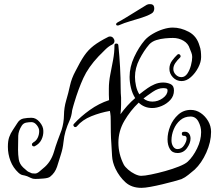

<svg xmlns="http://www.w3.org/2000/svg" viewBox="-20 -839 1073 926"><path d="M662 67Q615 67 585.5 40.5Q556 14 537 -25Q522 -57 520.5 -86.5Q519 -116 517 -147Q515 -171 514.5 -201Q514 -231 514 -256.5Q514 -282 512 -292L510 -304Q464 -296 420.5 -278.5Q377 -261 351 -230Q348 -226 343 -226Q338 -226 335 -231.5Q332 -237 337 -242Q369 -277 413 -308.5Q457 -340 506 -356Q505 -369 505 -382.5Q505 -396 505 -412Q505 -445 512 -480Q519 -515 525.5 -550.5Q532 -586 532 -619V-620Q532 -629 541 -629Q551 -629 551 -619Q556 -570 559 -516Q562 -462 562 -412Q562 -400 562.5 -389.5Q563 -379 564 -368Q564 -356 564 -334.5Q564 -313 561 -288Q576 -309 594 -329Q612 -349 632 -366Q618 -388 611.5 -415.5Q605 -443 605 -468Q605 -516 627 -563.5Q649 -611 678 -645Q693 -662 717 -676Q741 -690 766.5 -698Q792 -706 813 -706Q852 -706 890.5 -685.5Q929 -665 942 -619Q947 -606 948.5 -592Q950 -578 950 -564Q950 -540 936 -513Q922 -486 900.5 -467Q879 -448 856 -448Q831 -448 814 -466Q797 -484 797 -507Q797 -529 810 -546.5Q823 -564 835 -575Q838 -578 841 -578Q847 -578 850 -572Q853 -566 848 -561Q835 -549 825.5 -535Q816 -521 816 -506Q816 -491 827.5 -479Q839 -467 855 -467Q872 -467 883.5 -484Q895 -501 901 -524Q907 -547 907 -564Q907 -575 903 -585Q899 -595 895 -605Q888 -629 865 -642.5Q842 -656 814 -656Q798 -656 776 -654Q754 -652 733.5 -645.5Q713 -639 700 -625Q674 -595 652.5 -553Q631 -511 631 -468Q631 -447 636 -424.5Q641 -402 652 -384Q662 -392 672 -399.5Q682 -407 692 -414Q706 -424 725.5 -432.5Q745 -441 767 -441Q786 -441 802.5 -433.5Q819 -426 819 -403Q819 -376 801.5 -357Q784 -338 760 -328Q736 -318 715 -318Q694 -318 677.5 -325Q661 -332 649 -344Q609 -306 580 -256.5Q551 -207 551 -151Q551 -96 577 -45Q583 -34 598 -21Q613 -8 630.5 0.5Q648 9 661 9Q677 9 709 2.5Q741 -4 777 -14Q813 -24 843 -36Q873 -48 885 -59Q911 -83 930.5 -123Q950 -163 950 -202Q950 -228 937 -252.5Q924 -277 899 -277Q870 -277 849.5 -259.5Q829 -242 818 -215.5Q807 -189 807 -162Q807 -145 815 -132.5Q823 -120 836 -120Q856 -120 868 -138.5Q880 -157 880 -171Q880 -184 868 -184H866Q857 -184 857 -194Q857 -202 864 -203Q882 -206 890.5 -196Q899 -186 899 -171Q899 -149 882 -125Q865 -101 836 -101Q811 -101 799.5 -120Q788 -139 788 -167Q788 -198 801 -230.5Q814 -263 839.5 -286Q865 -309 900 -309Q926 -309 948 -294Q970 -279 984 -255Q998 -231 998 -203Q998 -154 975 -103Q952 -52 919 -21Q903 -8 888 4.5Q873 17 855 25Q843 29 817.5 36Q792 43 762.5 50Q733 57 706 62Q679 67 662 67ZM150 24Q138 24 129.5 19.5Q121 15 111 11Q99 7 89.5 5.5Q80 4 69 -6Q43 -30 30.5 -63Q18 -96 18 -131Q18 -160 24.5 -178Q31 -196 41.5 -211.5Q52 -227 64 -246Q75 -264 93.5 -267.5Q112 -271 132 -271Q154 -271 171.5 -250Q189 -229 189 -208Q190 -186 180 -165.5Q170 -145 148 -134Q147 -133 144 -133Q134 -133 134 -143Q134 -148 140 -151V-152Q154 -159 161.5 -174Q169 -189 169 -207Q169 -221 157.5 -235.5Q146 -250 132 -250Q119 -250 106 -247.5Q93 -245 85 -233Q69 -208 68 -184.5Q67 -161 67 -117Q67 -93 70.5 -70.5Q74 -48 92 -31Q103 -22 107.5 -17.5Q112 -13 117 -10.5Q122 -8 134 -3Q139 -2 149 -2Q159 -2 171 -12.5Q183 -23 188 -27Q225 -56 240 -106Q248 -134 258 -161Q268 -188 277 -212Q288 -247 288.5 -283.5Q289 -320 299 -354Q310 -391 317.5 -426Q325 -461 344 -496Q367 -542 386 -570Q405 -598 431.5 -618.5Q458 -639 502 -661Q505 -663 511 -663Q520 -663 526 -656Q532 -649 532 -641Q532 -630 521 -624Q504 -616 488 -600Q472 -584 455 -567Q406 -515 382 -462.5Q358 -410 338 -343Q336 -335 333 -326Q330 -317 328 -307Q325 -278 315 -256.5Q305 -235 296 -206Q289 -182 286 -152.5Q283 -123 274 -95Q265 -64 255 -34.5Q245 -5 222 13Q214 20 189.5 22Q165 24 150 24ZM715 -349Q742 -349 765 -365.5Q788 -382 788 -403Q788 -411 781 -412.5Q774 -414 767 -414Q743 -414 716.5 -396Q690 -378 672 -364Q690 -349 715 -349ZM548 -716Q540 -716 540 -722Q540 -727 547 -731Q566 -741 592 -757Q618 -773 644 -789Q670 -805 688 -816Q692 -818 695.5 -818.5Q699 -819 702 -819Q710 -819 712 -818Q724 -815 724 -798Q724 -791 721 -784.5Q718 -778 711 -774Q693 -763 664.5 -754Q636 -745 607 -736.5Q578 -728 558 -719Q552 -716 548 -716Z"/></svg>

Font: Ruge Boogie
Style: Regular
Weight: 400
Designer: Robert E. Leuschke
Foundry: Robert E. Leuschke
Version: Version 1.010; ttfautohint (v1.8.3)